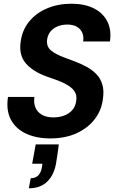

<svg xmlns="http://www.w3.org/2000/svg" viewBox="-20 -732 613 1032"><path d="M250 12Q175 12 119.5 -14Q64 -40 38 -90Q12 -140 23 -211H165Q160 -179 170.5 -154Q181 -129 205.5 -115Q230 -101 267 -101Q300 -101 326.5 -111.5Q353 -122 370 -142Q387 -162 390 -193Q393 -215 385.5 -231.5Q378 -248 363 -260.5Q348 -273 327 -283.5Q306 -294 281 -303Q256 -312 230 -321Q154 -349 117.5 -393Q81 -437 91 -507Q99 -570 136.5 -616Q174 -662 233 -687Q292 -712 364 -712Q434 -712 483.5 -687.5Q533 -663 556.5 -617.5Q580 -572 571 -509H427Q431 -536 422 -556.5Q413 -577 392.5 -588.5Q372 -600 342 -600Q315 -600 291.5 -591Q268 -582 252.5 -564Q237 -546 233 -518Q231 -499 236.5 -485Q242 -471 254.5 -460.5Q267 -450 285.5 -440.5Q304 -431 327 -422.5Q350 -414 376 -404Q412 -391 443.5 -374Q475 -357 497.5 -334Q520 -311 530 -278Q540 -245 533 -199Q526 -140 489.5 -92Q453 -44 392 -16Q331 12 250 12ZM135 280 145 226Q171 226 186 210.5Q201 195 206 163L208 148H153L172 44H296Q293 71 289 97Q285 123 281 148Q270 209 233.5 244.5Q197 280 135 280Z"/></svg>

Font: DM Sans 36pt
Style: Bold Italic
Weight: 700
Italic angle: -10°
Designer: Colophon Foundry, Jonny Pinhorn
Foundry: Colophon Foundry
Version: Version 4.004;gftools[0.9.30]